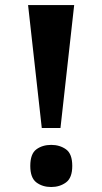

<svg xmlns="http://www.w3.org/2000/svg" viewBox="-20 -734 406 762"><path d="M145.8 -226 91.4 -714H274.4L220 -226ZM183.2 8.2Q148.6 8.2 124.4 -10Q100.2 -28.2 100.2 -75.4Q100.2 -123.6 124.4 -141.3Q148.6 -159 183.2 -159Q217.2 -159 242 -141.3Q266.8 -123.6 266.8 -75.4Q266.8 -28.2 242 -10Q217.2 8.2 183.2 8.2Z"/></svg>

Font: Noto Serif Hentaigana ExtraLight
Style: Regular
Weight: 200
Designer: Kazuhiro Yamada
Foundry: nipponia
Version: Version 1.000